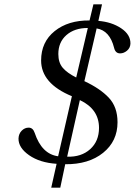

<svg xmlns="http://www.w3.org/2000/svg" viewBox="-20 -763 626 892"><path d="M66 -120Q67 -142 81 -156Q95 -170 113 -170Q133 -170 141 -146Q174 -47 250 -37L314 -316Q171 -375 171 -482Q171 -568 234 -618.5Q297 -669 396 -668L414 -743H454L437 -666Q499 -661 543 -631.5Q587 -602 586 -560Q585 -540 570 -527.5Q555 -515 538 -515Q516 -515 510 -541Q490 -621 429 -631L372 -386Q445 -352 485.5 -309Q526 -266 526 -195Q526 -107 459 -53Q392 1 283 0L260 109H218L243 -2Q165 -7 115 -42Q65 -77 66 -120ZM251 -512Q251 -472 271.5 -448Q292 -424 334 -403L388 -633Q326 -633 288.5 -600Q251 -567 251 -512ZM292 -35Q358 -33 399 -70Q440 -107 440 -169Q440 -256 351 -298Z"/></svg>

Font: Heuristica
Style: Italic
Weight: 400
Italic angle: -13°
Version: Version 1.0.2